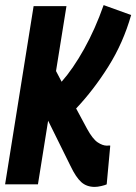

<svg xmlns="http://www.w3.org/2000/svg" viewBox="-30 -724 535 754"><path d="M-10 0 102 -700H231L190 -445L212 -403Q257 -454 300.5 -532Q344 -610 377 -704L485 -665Q454 -556 396 -463.5Q338 -371 269 -298L312 -218Q334 -178 353.5 -165Q373 -152 390 -152Q393 -152 396.5 -152.5Q400 -153 403 -152L389 0Q383 3 368 6.5Q353 10 342 10Q310 10 289 -9Q268 -28 247 -72L159 -250L119 0Z"/></svg>

Font: Georama Condensed
Style: Bold Italic
Weight: 700
Width: 3
Italic angle: -9°
Designer: Jean-Baptiste Levee
Foundry: Production Type
Version: Version 1.000